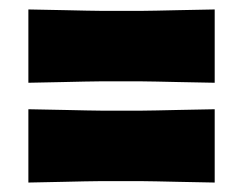

<svg xmlns="http://www.w3.org/2000/svg" viewBox="-20 -492 514 406"><path d="M40 -261Q89 -260 117 -259.5Q145 -259 162.5 -258.5Q180 -258 196 -258Q212 -258 237 -258Q262 -258 278 -258Q294 -258 311.5 -258.5Q329 -259 357 -259.5Q385 -260 434 -261V-106Q385 -107 357 -107.5Q329 -108 311.5 -108.5Q294 -109 278 -109Q262 -109 237 -109Q210 -109 193 -109Q176 -109 158.5 -108.5Q141 -108 114 -107.5Q87 -107 40 -106ZM40 -472Q89 -471 117 -470.5Q145 -470 162.5 -469.5Q180 -469 196 -469Q212 -469 237 -469Q262 -469 278 -469Q294 -469 311.5 -469.5Q329 -470 357 -470.5Q385 -471 434 -472V-317Q385 -318 357 -318.5Q329 -319 311.5 -319.5Q294 -320 278 -320Q262 -320 237 -320Q210 -320 193 -320Q176 -320 158.5 -319.5Q141 -319 114 -318.5Q87 -318 40 -317Z"/></svg>

Font: Ojuju ExtraBold
Style: Regular
Weight: 800
Designer: Chisaokwu Joboson, Mirko Velimirovic
Foundry: Udi Foundry
Version: Version 1.000